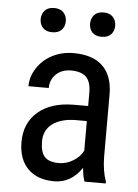

<svg xmlns="http://www.w3.org/2000/svg" viewBox="-53 -762 584 813"><g transform="rotate(5 239.5 -355.5)"><path d="M336.4 0Q328.6 -17.1 325.2 -57.6Q279.3 9.8 208 9.8Q136.2 9.8 95.9 -30.5Q55.7 -70.8 55.7 -144Q55.7 -224.6 110.4 -272Q165 -319.3 260.3 -320.3H323.7V-376.5Q323.7 -423.8 302.7 -443.8Q281.7 -463.9 238.8 -463.9Q199.7 -463.9 175.3 -440.7Q150.9 -417.5 150.9 -381.8H64.5Q64.5 -422.4 88.4 -459.2Q112.3 -496.1 152.8 -517.1Q193.4 -538.1 243.2 -538.1Q324.2 -538.1 366.5 -497.8Q408.7 -457.5 409.7 -380.4V-113.8Q410.2 -52.7 426.3 -7.8V0ZM221.2 -68.8Q252.9 -68.8 281.7 -86.4Q310.5 -104 323.7 -130.4V-256.3H274.9Q213.4 -255.4 177.7 -228.8Q142.1 -202.1 142.1 -154.3Q142.1 -109.4 160.2 -89.1Q178.2 -68.8 221.2 -68.8ZM91.3 -669.4Q91.3 -691.4 104.7 -706.3Q118.2 -721.2 144.5 -721.2Q170.9 -721.2 184.6 -706.3Q198.2 -691.4 198.2 -669.4Q198.2 -647.5 184.6 -632.8Q170.9 -618.2 144.5 -618.2Q118.2 -618.2 104.7 -632.8Q91.3 -647.5 91.3 -669.4ZM301.3 -668.5Q301.3 -690.4 314.7 -705.6Q328.1 -720.7 354.5 -720.7Q380.9 -720.7 394.5 -705.6Q408.2 -690.4 408.2 -668.5Q408.2 -646.5 394.5 -631.8Q380.9 -617.2 354.5 -617.2Q328.1 -617.2 314.7 -631.8Q301.3 -646.5 301.3 -668.5Z"/></g></svg>

Font: Roboto Condensed
Style: Regular
Weight: 400
Designer: Google
Version: Version 2.001047; 2015